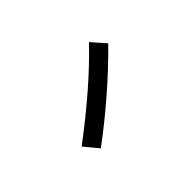

<svg xmlns="http://www.w3.org/2000/svg" viewBox="-77 -959 1154 1154"><g transform="rotate(45 500.0 -382.0)"><path d="M654 -106Q434 -398 241 -581L328 -658Q439 -549 545.5 -426Q652 -303 743 -180Z"/></g></svg>

Font: IBM Plex Sans JP Medium
Style: Regular
Weight: 500
Designer: Mike Abbink; Paul van der Laan; Pieter van Rosmalen; Wujin Sim; Yejin Wi; Jinhee Kim; Boomi Park; Yona Kim; Kichan Ma
Foundry: Sandoll Inc.
Version: Version 1.001